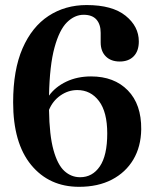

<svg xmlns="http://www.w3.org/2000/svg" viewBox="-20 -730 608 760"><path d="M323 -710Q424.5 -710 477 -667.8Q529.5 -625.5 529.5 -566Q529.5 -528 509.2 -507.2Q489 -486.5 454 -486.5Q419 -486.5 398.8 -506.8Q378.5 -527 378.5 -562.5V-600Q378.5 -633.5 361.8 -652.5Q345 -671.5 311 -671.5Q275.5 -671.5 245.2 -641.8Q215 -612 195.8 -542Q176.5 -472 174 -351.5Q199.5 -386.5 242.8 -407Q286 -427.5 340.5 -427.5Q432 -427.5 486 -372.2Q540 -317 539 -218Q538 -149.5 507.8 -98.5Q477.5 -47.5 422.8 -19Q368 9.5 293 9.5Q174.5 9.5 103.2 -77.2Q32 -164 32 -325Q32 -453 69.2 -538.5Q106.5 -624 172.2 -667Q238 -710 323 -710ZM286 -373.5Q250 -373.5 219.2 -352Q188.5 -330.5 174 -295Q175.5 -194 191.8 -135.8Q208 -77.5 235 -53Q262 -28.5 297 -28.5Q346 -28.5 375.2 -71.5Q404.5 -114.5 404.5 -202Q404.5 -286.5 371.8 -330Q339 -373.5 286 -373.5Z"/></svg>

Font: Fraunces 144pt S050 SemiBold
Style: Regular
Weight: 600
Version: Version 1.000; ttfautohint (v1.8.3)